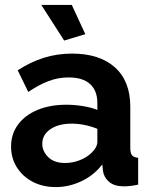

<svg xmlns="http://www.w3.org/2000/svg" viewBox="-20 -751 614 781"><path d="M25 -155Q25 -206 53.5 -244.5Q82 -283 133 -304Q184 -325 250 -325Q283 -325 317 -319.5Q351 -314 376 -304V-332Q376 -382 346.5 -409Q317 -436 259 -436Q216 -436 177 -421Q138 -406 95 -377L52 -465Q104 -499 158.5 -516Q213 -533 273 -533Q385 -533 447.5 -477Q510 -421 510 -317V-150Q510 -128 517 -119.5Q524 -111 542 -109V0Q524 4 509.5 5.5Q495 7 485 7Q445 7 424 -11Q403 -29 399 -55L396 -82Q361 -37 310.5 -13.5Q260 10 207 10Q154 10 113 -11.5Q72 -33 48.5 -70.5Q25 -108 25 -155ZM351 -128Q376 -152 376 -174V-227Q324 -248 271 -248Q218 -248 185 -225.5Q152 -203 152 -166Q152 -136 176 -112Q200 -88 245 -88Q275 -88 303.5 -99Q332 -110 351 -128ZM148 -731H272L327 -612L241 -586Z"/></svg>

Font: Raleway
Style: Bold
Weight: 700
Designer: Matt McInerney, Pablo Impallari, Rodrigo Fuenzalida
Foundry: Matt McInerney, Pablo Impallari, Rodrigo Fuenzalida
Version: Version 4.026